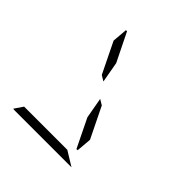

<svg xmlns="http://www.w3.org/2000/svg" viewBox="-224 -1078 1264 1264"><g transform="rotate(45 408.0 -446.0)"><path d="M337 -571 232 -786 241 -892H251L349 -693L375 -548ZM525 -62 626 0H364H96Q86 0 82 -2L123 -62H153H339H401ZM479 -429 584 -214 575 -108H564L467 -307L441 -452Z"/></g></svg>

Font: DSEG14 Modern Mini
Style: Light Italic
Weight: 300
Italic angle: -5°
Designer: Keshikan(Twitter:@keshinomi_88pro)
Version: Version 0.46